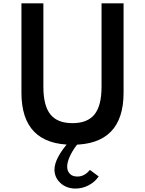

<svg xmlns="http://www.w3.org/2000/svg" viewBox="-20 -845 862 1142"><path d="M411 16Q715 16 715 -293.5V-825H584V-329Q584 -216.5 542.2 -164.5Q500.5 -112.5 411 -112.5Q321.5 -112.5 279.8 -164.5Q238 -216.5 238 -329V-825H107.5V-293.5Q107.5 16 411 16ZM429.5 276.5Q470 276.5 507 257.2Q544 238 567 204.5L514.5 165.5Q483 205 440.5 205Q410 205 394.8 188Q379.5 171 379.5 146.5Q379.5 117 399.2 76.8Q419 36.5 453.5 -3H392Q349.5 44 326.8 86.8Q304 129.5 304 164Q304 210.5 339.5 243.5Q375 276.5 429.5 276.5Z"/></svg>

Font: Spartan SemiBold
Style: Regular
Weight: 600
Designer: Matt Bailey, Mirko Velimirovic
Foundry: Matt Bailey
Version: Version 1.003; ttfautohint (v1.8.3)